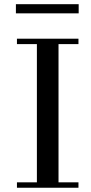

<svg xmlns="http://www.w3.org/2000/svg" viewBox="-20 -882 429 902"><path d="M54.7 -819.3V-862.3H349.6V-819.3ZM59.6 0V-25.4H153.3V-674.8H59.6V-700.2H348.6V-674.8H254.9V-25.4H348.6V0Z"/></svg>

Font: Theano Didot
Style: Regular
Weight: 400
Designer: Alexey Kryukov
Version: Version 2.0